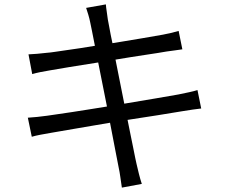

<svg xmlns="http://www.w3.org/2000/svg" viewBox="-20 -811 1040 876"><path d="M898 -316Q882 -314 859 -311Q836 -308 808 -303Q766 -296 701 -285.5Q636 -275 562 -264Q569 -227 576 -194.5Q583 -162 588 -135.5Q593 -109 597 -90.5Q601 -72 603 -63Q608 -41 614 -17Q620 7 627 28L536 45Q532 19 529 -3.5Q526 -26 521 -49Q518 -66 507 -121Q496 -176 482 -251Q440 -244 399.5 -237Q359 -230 323.5 -224Q288 -218 259.5 -213Q231 -208 213 -205Q184 -200 163 -196Q142 -192 125 -187L107 -274Q124 -275 149.5 -277.5Q175 -280 195 -283Q214 -286 243 -290Q272 -294 307.5 -299.5Q343 -305 384 -311.5Q425 -318 468 -325L428 -526Q356 -515 296.5 -505Q237 -495 208 -490Q184 -486 164 -482Q144 -478 127 -473L110 -563Q129 -564 149 -565.5Q169 -567 193 -570Q208 -571 231 -574.5Q254 -578 282.5 -582Q311 -586 344.5 -591Q378 -596 413 -602Q405 -643 399.5 -670.5Q394 -698 392 -707Q388 -727 383 -743.5Q378 -760 373 -775L463 -791Q464 -777 467 -758Q470 -739 472 -722Q474 -714 479 -685Q484 -656 493 -614Q566 -626 629 -636.5Q692 -647 724 -653Q746 -657 764 -661.5Q782 -666 795 -670L812 -586Q801 -584 780.5 -581.5Q760 -579 740 -576Q723 -573 698 -569Q673 -565 642.5 -560.5Q612 -556 577.5 -550.5Q543 -545 507 -539L547 -338Q624 -351 690 -362Q756 -373 794 -380Q823 -386 844 -390.5Q865 -395 881 -400Z"/></svg>

Font: SpoqaHanSans-Regular
Style: Regular
Weight: 400
Designer: [Spoqa Han Sans] Dong-huui Kim \uAE40 \uB3D9 \uD718  Younghwa Kang \uAC15 \uC601 \uD654  [Noto Sans] Ryoko NISHIZUKA \u8
Foundry: Spoqa (http://www.spoqa-han-sans.com)
Version: Version 2.000